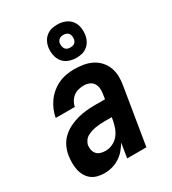

<svg xmlns="http://www.w3.org/2000/svg" viewBox="-188 -868 876 977"><g transform="rotate(-30 250.0 -380.0)"><path d="M137 8Q116 8 96 3Q76 -2 61 -13.5Q46 -25 36 -42.5Q26 -60 22 -79.5Q18 -99 18 -119.5Q18 -140 21 -161Q25 -187 36.5 -211.5Q48 -236 68 -255Q88 -274 112.5 -286Q137 -298 162.5 -305Q188 -312 214 -314.5Q240 -317 265 -317H325L329 -345Q332 -361 330.5 -377.5Q329 -394 320.5 -407Q312 -420 297 -426Q282 -432 265 -432Q250 -432 234 -428Q218 -424 205 -414Q192 -404 183.5 -389.5Q175 -375 172 -360H60Q64 -383 73.5 -405.5Q83 -428 97.5 -448Q112 -468 131.5 -484Q151 -500 173 -510Q195 -520 218.5 -524Q242 -528 265 -528Q292 -528 318.5 -523.5Q345 -519 368 -507.5Q391 -496 408 -477Q425 -458 434 -434Q443 -410 443.5 -383Q444 -356 439 -329L385 0H272L286 -85Q274 -65 258.5 -47Q243 -29 223 -16.5Q203 -4 181 2Q159 8 137 8ZM197 -88Q218 -88 238.5 -97.5Q259 -107 273 -124Q287 -141 294.5 -161.5Q302 -182 306 -203L309 -221H265Q253 -221 240 -220Q227 -219 214 -217Q201 -215 188.5 -211Q176 -207 164 -200.5Q152 -194 144 -182.5Q136 -171 133 -159Q131 -144 134 -130Q137 -116 146 -106Q155 -96 169 -92Q183 -88 197 -88ZM305 -572Q281 -572 259.5 -580.5Q238 -589 225 -606.5Q212 -624 208 -647Q204 -670 208 -694Q211 -710 219.5 -725Q228 -740 242 -750.5Q256 -761 272.5 -764.5Q289 -768 305 -768Q328 -768 349.5 -759.5Q371 -751 384.5 -733.5Q398 -716 401.5 -693Q405 -670 401 -646Q398 -630 389.5 -615Q381 -600 367 -589.5Q353 -579 337 -575.5Q321 -572 305 -572ZM305 -633Q311 -633 317 -634.5Q323 -636 328.5 -639.5Q334 -643 337 -649Q340 -655 341 -661Q342 -670 341 -678.5Q340 -687 335 -694Q330 -701 321.5 -704Q313 -707 305 -707Q299 -707 292.5 -705.5Q286 -704 281 -700.5Q276 -697 272.5 -691Q269 -685 268 -679Q267 -670 268.5 -661.5Q270 -653 274.5 -646Q279 -639 287.5 -636Q296 -633 305 -633Z"/></g></svg>

Font: Iosevka SS04
Style: Bold Italic
Weight: 700
Italic angle: -9°
Monospace: yes
Designer: Belleve Invis
Foundry: Belleve Invis
Version: Version 19.0.0; ttfautohint (v1.8.4)